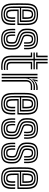

<svg xmlns="http://www.w3.org/2000/svg" viewBox="1180 -1990 819 3218"><g transform="rotate(90 1589.0 -380.5)"><path d="M221.8 9.2Q127.2 9.2 84.9 -28.9Q42.5 -67 37.8 -154.2Q36.8 -178 36.1 -216.9Q35.5 -255.8 35.5 -299.2Q35.5 -342.8 36.1 -381.4Q36.8 -420 38 -443.2Q43.5 -533.8 86.9 -571.5Q130.2 -609.2 220.2 -609.2Q311 -609.2 352.6 -572.2Q394.2 -535.2 398.5 -448.5Q399.2 -429.5 399.6 -407.5Q400 -385.5 400 -361.5Q400 -337.5 399.4 -312.6Q398.8 -287.8 397.5 -263.5H164.8Q164.8 -244.8 165 -225.5Q165.2 -206.2 165.8 -190.2Q166.2 -174.2 166.5 -164.5Q168.8 -127.8 181.1 -111.2Q193.5 -94.8 221.8 -94.8Q246 -94.8 256.9 -109.6Q267.8 -124.5 269.5 -160.8Q270 -170.2 269.8 -187Q269.5 -203.8 268.5 -226.2H294.2Q295.5 -204.2 295.8 -187Q296 -169.8 295.2 -159.5Q293.2 -113 276.2 -93.5Q259.2 -74 221.8 -74Q180.2 -74 161.5 -94.1Q142.8 -114.2 140.5 -161.5Q140 -175.5 139.6 -195.4Q139.2 -215.2 139 -238.2Q138.8 -261.2 138.8 -284.2H372.8Q373.5 -304.5 373.9 -325.9Q374.2 -347.2 374.2 -368.5Q374.2 -389.8 373.9 -409.8Q373.5 -429.8 372.5 -447.2Q369 -524 333.2 -556.2Q297.5 -588.5 220.2 -588.5Q142.2 -588.5 105.4 -555Q68.5 -521.5 63.8 -441.8Q62.5 -417.5 62 -378.2Q61.5 -339 61.5 -295.9Q61.5 -252.8 62.1 -215.2Q62.8 -177.8 63.5 -157Q67.8 -80 103.5 -45.8Q139.2 -11.5 221.8 -11.5Q299.2 -11.5 334.1 -44.9Q369 -78.2 372.5 -155.5Q373 -166.5 373 -178.5Q373 -190.5 372.6 -202.8Q372.2 -215 371.5 -226.2H397.5Q398.2 -210.5 398.8 -191.1Q399.2 -171.8 398.5 -154.5Q394.2 -66.5 353.4 -28.6Q312.5 9.2 221.8 9.2ZM221.8 -32.2Q154.8 -32.2 123.9 -61Q93 -89.8 89.2 -157.8Q88.2 -179.5 87.8 -217Q87.2 -254.5 87.2 -297.4Q87.2 -340.2 87.8 -378.6Q88.2 -417 89.5 -440.2Q93.8 -508.8 124.1 -538.2Q154.5 -567.8 220.2 -567.8Q283.2 -567.8 313.5 -540.4Q343.8 -513 346.8 -446.5Q347.8 -428.2 348.1 -405.5Q348.5 -382.8 348.5 -357.2Q348.5 -331.8 347.5 -305H113.2Q113 -260.8 113.1 -227Q113.2 -193.2 113.5 -159.8Q114.5 -102.5 139.4 -77.9Q164.2 -53.2 221.8 -53.2Q269.2 -53.2 293.8 -75.5Q318.2 -97.8 321 -157Q321.5 -171.8 321.2 -189.1Q321 -206.5 320 -226.2H345.8Q346.8 -208.5 347.1 -190.8Q347.5 -173 346.8 -156.2Q343.8 -89.5 314.9 -60.9Q286 -32.2 221.8 -32.2ZM113.5 -325.8H322.2Q322.5 -349.5 322.5 -370.9Q322.5 -392.2 322.1 -411.2Q321.8 -430.2 321 -446Q318.5 -504.5 292.6 -525.6Q266.8 -546.8 220.2 -546.8Q168.2 -546.8 143.5 -522.1Q118.8 -497.5 115 -438.5Q114.8 -426.5 114.2 -394.9Q113.8 -363.2 113.5 -325.8ZM139 -346.5Q139.2 -362 139.5 -378.8Q139.8 -395.5 140.1 -410.8Q140.5 -426 141 -437Q144 -485.2 162.4 -505.6Q180.8 -526 220.2 -526Q259.2 -526 276.4 -506.8Q293.5 -487.5 295.2 -443.5Q295.8 -433 296.2 -417.2Q296.8 -401.5 296.8 -383.1Q296.8 -364.8 296.5 -346.5ZM165 -367.2H270.5Q270.8 -381.8 270.6 -396.1Q270.5 -410.5 270.1 -422.8Q269.8 -435 269.5 -442.5Q268 -476.2 256.6 -490.8Q245.2 -505.2 220.2 -505.2Q193.5 -505.2 181.2 -489.4Q169 -473.5 166.8 -435.8Q166.5 -427 166.1 -416.8Q165.8 -406.5 165.5 -394.2Q165.2 -382 165 -367.2Z M631.8 9.2Q545.5 9.2 506.4 -28.8Q467.2 -66.8 463.2 -154.5Q462.5 -172 462.5 -191.8Q462.5 -211.5 464 -226.2H487.5Q486.2 -212.2 486.1 -193Q486 -173.8 486.8 -156Q490.2 -78.5 523.9 -45Q557.5 -11.5 631.8 -11.5Q714.2 -11.5 749.9 -44.1Q785.5 -76.8 786 -151.2Q786 -157.8 786 -164.1Q786 -170.5 786 -177Q786 -183.5 786 -190Q786 -247.2 755.4 -275.2Q724.8 -303.2 670.8 -322L624.2 -338Q598.5 -347.2 585 -357.1Q571.5 -367 566.2 -379.1Q561 -391.2 559.8 -407Q558.8 -414.5 559 -423.9Q559.2 -433.2 559.8 -442.5Q562.8 -487.2 579.4 -506.6Q596 -526 637.8 -526Q671.8 -526 690.6 -508.6Q709.5 -491.2 711.5 -443.8Q712 -432.5 711.6 -414.2Q711.2 -396 710.8 -375.5H687.2Q688 -395 688.2 -412.5Q688.5 -430 688 -442.8Q686.8 -476.2 674.9 -490.8Q663 -505.2 637.8 -505.2Q609.5 -505.2 598 -490.8Q586.5 -476.2 584.8 -442.5Q584.2 -432.8 584.2 -424.1Q584.2 -415.5 584.8 -407Q585.8 -391.5 591.6 -382.9Q597.5 -374.2 607.8 -369.1Q618 -364 631.8 -358.8L676.8 -342.8Q715.5 -329.2 745.8 -311.6Q776 -294 793.5 -265.5Q811 -237 811 -190Q811 -183.2 811 -176.9Q811 -170.5 811 -164.1Q811 -157.8 811 -151.2Q810.2 -66 769.1 -28.4Q728 9.2 631.8 9.2ZM631.8 -32.2Q569.2 -32.2 541.2 -61.5Q513.2 -90.8 510.2 -157Q509.8 -171.8 509.8 -191Q509.8 -210.2 511 -226.2H534.5Q533.5 -210.2 533.4 -191.4Q533.2 -172.5 533.8 -158.2Q536.2 -102 559.1 -77.6Q582 -53.2 631.8 -53.2Q688 -53.2 711.8 -76.4Q735.5 -99.5 736 -151.2Q736.2 -161.8 736.2 -171Q736.2 -180.2 736.2 -190Q736.2 -226.2 717.8 -246.8Q699.2 -267.2 658.8 -280.5L610 -296.5Q574.8 -308.2 553.2 -322.6Q531.8 -337 521.5 -357.2Q511.2 -377.5 509.8 -406.8Q509.5 -416.5 509.6 -425.5Q509.8 -434.5 509.8 -442.8Q510 -509.2 539.6 -538.5Q569.2 -567.8 637.8 -567.8Q699.2 -567.8 727.4 -539.6Q755.5 -511.5 758.2 -446.8Q758.8 -432 758.6 -414.9Q758.5 -397.8 757.5 -375.5H734Q735 -397 735.2 -413.5Q735.5 -430 734.8 -446.2Q732.5 -503.5 708 -525.1Q683.5 -546.8 637.8 -546.8Q582.8 -546.8 558.9 -522.5Q535 -498.2 534.8 -442.8Q534.8 -434 534.6 -425Q534.5 -416 534.8 -406.8Q536.2 -383 544.9 -366.5Q553.5 -350 571.1 -338.5Q588.8 -327 617.2 -317.2L664.8 -301.2Q714.5 -284.8 737.8 -260.1Q761 -235.5 761 -190Q761 -180.2 761.1 -170.5Q761.2 -160.8 761 -151.2Q760.5 -88 730.9 -60.1Q701.2 -32.2 631.8 -32.2ZM631.8 -74Q594.2 -74 576.8 -93.6Q559.2 -113.2 557.2 -159.2Q556.8 -172.8 556.8 -190.9Q556.8 -209 557.8 -226.2H581.2Q580.2 -210.2 580.2 -192.8Q580.2 -175.2 580.8 -161Q582.2 -125.2 594.2 -110Q606.2 -94.8 631.8 -94.8Q661 -94.8 673.4 -108.2Q685.8 -121.8 686 -151.5Q686.2 -161.8 686.2 -171Q686.2 -180.2 686.2 -190Q686.2 -212.2 675.8 -222.8Q665.2 -233.2 646.8 -239L595.5 -255.2Q557.2 -267.2 526.6 -284.5Q496 -301.8 478.1 -330.9Q460.2 -360 459.8 -406.8Q459.8 -416.8 459.8 -425.9Q459.8 -435 459.8 -442.8Q460.2 -531.8 501.2 -570.5Q542.2 -609.2 637.8 -609.2Q723.8 -609.2 762.6 -572Q801.5 -534.8 805.2 -448.5Q806 -432 805.8 -412.6Q805.5 -393.2 804.5 -375.5H781Q781.8 -391.2 782.1 -411.1Q782.5 -431 781.8 -447.2Q778.5 -523 745 -555.8Q711.5 -588.5 637.8 -588.5Q555.8 -588.5 520.4 -554.5Q485 -520.5 484.8 -442.8Q484.8 -434 484.6 -425Q484.5 -416 484.8 -406.8Q486.5 -370.2 499.5 -345.8Q512.5 -321.2 538.1 -304.9Q563.8 -288.5 602.8 -275.8L652.8 -259.8Q686 -249 698.6 -232.5Q711.2 -216 711.2 -190Q711.2 -183.5 711.2 -177.2Q711.2 -171 711.2 -164.8Q711.2 -158.5 711 -151.5Q710.5 -110.2 692.4 -92.1Q674.2 -74 631.8 -74Z M1104.8 -35.8Q1027.8 -35.8 996.2 -63.6Q964.8 -91.5 964.8 -154.5V-532.8H860V-555H964.8V-770H990.5V-555H1142V-532.8H990.5V-154.5Q990.5 -103 1016.2 -80.6Q1042 -58.2 1104.8 -58.2Q1116.5 -58.2 1128 -58.6Q1139.5 -59 1152 -60V-38.5Q1142 -37 1130.6 -36.4Q1119.2 -35.8 1104.8 -35.8ZM1104.8 9.2Q1001.2 9.2 957.1 -28.8Q913 -66.8 913 -154.5V-487.8H860V-510.2H939V-154.5Q939 -79.5 976.6 -46.4Q1014.2 -13.2 1104.8 -13.2Q1119.5 -13.2 1131.1 -14Q1142.8 -14.8 1152 -16.8V4.8Q1134.2 9.2 1104.8 9.2ZM1104.8 -80.5Q1056 -80.5 1036.1 -97.6Q1016.2 -114.8 1016.2 -154.5V-510.2H1142V-487.8H1042V-154.5Q1042 -126.5 1056 -114.6Q1070 -102.8 1104.8 -102.8Q1125.5 -102.8 1136.9 -103Q1148.2 -103.2 1152 -103.8V-82.2Q1144.5 -81.5 1133.5 -81Q1122.5 -80.5 1104.8 -80.5ZM860 -577.5V-600H913V-770H939V-577.5ZM1016.2 -577.5V-770H1042V-600H1142V-577.5Z M1268 0V-600H1293.8V-538L1289 -461.2H1295Q1316.8 -511.5 1353.1 -534.6Q1389.5 -557.8 1440.5 -557.8Q1454 -557.8 1468 -557.1Q1482 -556.5 1488.2 -556V-533.5Q1480.8 -534 1465.4 -534.6Q1450 -535.2 1435.8 -535.2Q1389.2 -535.2 1357.6 -516.5Q1326 -497.8 1310 -468Q1294 -438.2 1294 -405.2V0ZM1216.5 0V-600H1242.2V0ZM1319.8 0V-407.5Q1319.8 -457.2 1349.1 -483.8Q1378.5 -510.2 1424 -510.2Q1440.2 -510.2 1456.8 -510.2Q1473.2 -510.2 1488.2 -510.2V-487.5Q1473.5 -487.8 1456.2 -487.6Q1439 -487.5 1424 -487.5Q1384.2 -487.5 1365.5 -467.9Q1346.8 -448.2 1346.8 -410.2V0ZM1306.8 -514 1319.5 -580.2V-600H1345L1345.5 -596L1328.8 -552.5H1333.5Q1352.2 -576.2 1385.2 -589.6Q1418.2 -603 1452.5 -603Q1460.2 -603 1469.9 -602.5Q1479.5 -602 1488.2 -600.8V-578.5Q1480.8 -579.5 1472.4 -580Q1464 -580.5 1454.2 -580.5Q1407.8 -580.5 1372.6 -565.2Q1337.5 -550 1313 -514Z M1721.8 9.2Q1627.2 9.2 1584.9 -28.9Q1542.5 -67 1537.8 -154.2Q1536.8 -178 1536.1 -216.9Q1535.5 -255.8 1535.5 -299.2Q1535.5 -342.8 1536.1 -381.4Q1536.8 -420 1538 -443.2Q1543.5 -533.8 1586.9 -571.5Q1630.2 -609.2 1720.2 -609.2Q1811 -609.2 1852.6 -572.2Q1894.2 -535.2 1898.5 -448.5Q1899.2 -429.5 1899.6 -407.5Q1900 -385.5 1900 -361.5Q1900 -337.5 1899.4 -312.6Q1898.8 -287.8 1897.5 -263.5H1664.8Q1664.8 -244.8 1665 -225.5Q1665.2 -206.2 1665.8 -190.2Q1666.2 -174.2 1666.5 -164.5Q1668.8 -127.8 1681.1 -111.2Q1693.5 -94.8 1721.8 -94.8Q1746 -94.8 1756.9 -109.6Q1767.8 -124.5 1769.5 -160.8Q1770 -170.2 1769.8 -187Q1769.5 -203.8 1768.5 -226.2H1794.2Q1795.5 -204.2 1795.8 -187Q1796 -169.8 1795.2 -159.5Q1793.2 -113 1776.2 -93.5Q1759.2 -74 1721.8 -74Q1680.2 -74 1661.5 -94.1Q1642.8 -114.2 1640.5 -161.5Q1640 -175.5 1639.6 -195.4Q1639.2 -215.2 1639 -238.2Q1638.8 -261.2 1638.8 -284.2H1872.8Q1873.5 -304.5 1873.9 -325.9Q1874.2 -347.2 1874.2 -368.5Q1874.2 -389.8 1873.9 -409.8Q1873.5 -429.8 1872.5 -447.2Q1869 -524 1833.2 -556.2Q1797.5 -588.5 1720.2 -588.5Q1642.2 -588.5 1605.4 -555Q1568.5 -521.5 1563.8 -441.8Q1562.5 -417.5 1562 -378.2Q1561.5 -339 1561.5 -295.9Q1561.5 -252.8 1562.1 -215.2Q1562.8 -177.8 1563.5 -157Q1567.8 -80 1603.5 -45.8Q1639.2 -11.5 1721.8 -11.5Q1799.2 -11.5 1834.1 -44.9Q1869 -78.2 1872.5 -155.5Q1873 -166.5 1873 -178.5Q1873 -190.5 1872.6 -202.8Q1872.2 -215 1871.5 -226.2H1897.5Q1898.2 -210.5 1898.8 -191.1Q1899.2 -171.8 1898.5 -154.5Q1894.2 -66.5 1853.4 -28.6Q1812.5 9.2 1721.8 9.2ZM1721.8 -32.2Q1654.8 -32.2 1623.9 -61Q1593 -89.8 1589.2 -157.8Q1588.2 -179.5 1587.8 -217Q1587.2 -254.5 1587.2 -297.4Q1587.2 -340.2 1587.8 -378.6Q1588.2 -417 1589.5 -440.2Q1593.8 -508.8 1624.1 -538.2Q1654.5 -567.8 1720.2 -567.8Q1783.2 -567.8 1813.5 -540.4Q1843.8 -513 1846.8 -446.5Q1847.8 -428.2 1848.1 -405.5Q1848.5 -382.8 1848.5 -357.2Q1848.5 -331.8 1847.5 -305H1613.2Q1613 -260.8 1613.1 -227Q1613.2 -193.2 1613.5 -159.8Q1614.5 -102.5 1639.4 -77.9Q1664.2 -53.2 1721.8 -53.2Q1769.2 -53.2 1793.8 -75.5Q1818.2 -97.8 1821 -157Q1821.5 -171.8 1821.2 -189.1Q1821 -206.5 1820 -226.2H1845.8Q1846.8 -208.5 1847.1 -190.8Q1847.5 -173 1846.8 -156.2Q1843.8 -89.5 1814.9 -60.9Q1786 -32.2 1721.8 -32.2ZM1613.5 -325.8H1822.2Q1822.5 -349.5 1822.5 -370.9Q1822.5 -392.2 1822.1 -411.2Q1821.8 -430.2 1821 -446Q1818.5 -504.5 1792.6 -525.6Q1766.8 -546.8 1720.2 -546.8Q1668.2 -546.8 1643.5 -522.1Q1618.8 -497.5 1615 -438.5Q1614.8 -426.5 1614.2 -394.9Q1613.8 -363.2 1613.5 -325.8ZM1639 -346.5Q1639.2 -362 1639.5 -378.8Q1639.8 -395.5 1640.1 -410.8Q1640.5 -426 1641 -437Q1644 -485.2 1662.4 -505.6Q1680.8 -526 1720.2 -526Q1759.2 -526 1776.4 -506.8Q1793.5 -487.5 1795.2 -443.5Q1795.8 -433 1796.2 -417.2Q1796.8 -401.5 1796.8 -383.1Q1796.8 -364.8 1796.5 -346.5ZM1665 -367.2H1770.5Q1770.8 -381.8 1770.6 -396.1Q1770.5 -410.5 1770.1 -422.8Q1769.8 -435 1769.5 -442.5Q1768 -476.2 1756.6 -490.8Q1745.2 -505.2 1720.2 -505.2Q1693.5 -505.2 1681.2 -489.4Q1669 -473.5 1666.8 -435.8Q1666.5 -427 1666.1 -416.8Q1665.8 -406.5 1665.5 -394.2Q1665.2 -382 1665 -367.2Z M2131.8 9.2Q2045.5 9.2 2006.4 -28.8Q1967.2 -66.8 1963.2 -154.5Q1962.5 -172 1962.5 -191.8Q1962.5 -211.5 1964 -226.2H1987.5Q1986.2 -212.2 1986.1 -193Q1986 -173.8 1986.8 -156Q1990.2 -78.5 2023.9 -45Q2057.5 -11.5 2131.8 -11.5Q2214.2 -11.5 2249.9 -44.1Q2285.5 -76.8 2286 -151.2Q2286 -157.8 2286 -164.1Q2286 -170.5 2286 -177Q2286 -183.5 2286 -190Q2286 -247.2 2255.4 -275.2Q2224.8 -303.2 2170.8 -322L2124.2 -338Q2098.5 -347.2 2085 -357.1Q2071.5 -367 2066.2 -379.1Q2061 -391.2 2059.8 -407Q2058.8 -414.5 2059 -423.9Q2059.2 -433.2 2059.8 -442.5Q2062.8 -487.2 2079.4 -506.6Q2096 -526 2137.8 -526Q2171.8 -526 2190.6 -508.6Q2209.5 -491.2 2211.5 -443.8Q2212 -432.5 2211.6 -414.2Q2211.2 -396 2210.8 -375.5H2187.2Q2188 -395 2188.2 -412.5Q2188.5 -430 2188 -442.8Q2186.8 -476.2 2174.9 -490.8Q2163 -505.2 2137.8 -505.2Q2109.5 -505.2 2098 -490.8Q2086.5 -476.2 2084.8 -442.5Q2084.2 -432.8 2084.2 -424.1Q2084.2 -415.5 2084.8 -407Q2085.8 -391.5 2091.6 -382.9Q2097.5 -374.2 2107.8 -369.1Q2118 -364 2131.8 -358.8L2176.8 -342.8Q2215.5 -329.2 2245.8 -311.6Q2276 -294 2293.5 -265.5Q2311 -237 2311 -190Q2311 -183.2 2311 -176.9Q2311 -170.5 2311 -164.1Q2311 -157.8 2311 -151.2Q2310.2 -66 2269.1 -28.4Q2228 9.2 2131.8 9.2ZM2131.8 -32.2Q2069.2 -32.2 2041.2 -61.5Q2013.2 -90.8 2010.2 -157Q2009.8 -171.8 2009.8 -191Q2009.8 -210.2 2011 -226.2H2034.5Q2033.5 -210.2 2033.4 -191.4Q2033.2 -172.5 2033.8 -158.2Q2036.2 -102 2059.1 -77.6Q2082 -53.2 2131.8 -53.2Q2188 -53.2 2211.8 -76.4Q2235.5 -99.5 2236 -151.2Q2236.2 -161.8 2236.2 -171Q2236.2 -180.2 2236.2 -190Q2236.2 -226.2 2217.8 -246.8Q2199.2 -267.2 2158.8 -280.5L2110 -296.5Q2074.8 -308.2 2053.2 -322.6Q2031.8 -337 2021.5 -357.2Q2011.2 -377.5 2009.8 -406.8Q2009.5 -416.5 2009.6 -425.5Q2009.8 -434.5 2009.8 -442.8Q2010 -509.2 2039.6 -538.5Q2069.2 -567.8 2137.8 -567.8Q2199.2 -567.8 2227.4 -539.6Q2255.5 -511.5 2258.2 -446.8Q2258.8 -432 2258.6 -414.9Q2258.5 -397.8 2257.5 -375.5H2234Q2235 -397 2235.2 -413.5Q2235.5 -430 2234.8 -446.2Q2232.5 -503.5 2208 -525.1Q2183.5 -546.8 2137.8 -546.8Q2082.8 -546.8 2058.9 -522.5Q2035 -498.2 2034.8 -442.8Q2034.8 -434 2034.6 -425Q2034.5 -416 2034.8 -406.8Q2036.2 -383 2044.9 -366.5Q2053.5 -350 2071.1 -338.5Q2088.8 -327 2117.2 -317.2L2164.8 -301.2Q2214.5 -284.8 2237.8 -260.1Q2261 -235.5 2261 -190Q2261 -180.2 2261.1 -170.5Q2261.2 -160.8 2261 -151.2Q2260.5 -88 2230.9 -60.1Q2201.2 -32.2 2131.8 -32.2ZM2131.8 -74Q2094.2 -74 2076.8 -93.6Q2059.2 -113.2 2057.2 -159.2Q2056.8 -172.8 2056.8 -190.9Q2056.8 -209 2057.8 -226.2H2081.2Q2080.2 -210.2 2080.2 -192.8Q2080.2 -175.2 2080.8 -161Q2082.2 -125.2 2094.2 -110Q2106.2 -94.8 2131.8 -94.8Q2161 -94.8 2173.4 -108.2Q2185.8 -121.8 2186 -151.5Q2186.2 -161.8 2186.2 -171Q2186.2 -180.2 2186.2 -190Q2186.2 -212.2 2175.8 -222.8Q2165.2 -233.2 2146.8 -239L2095.5 -255.2Q2057.2 -267.2 2026.6 -284.5Q1996 -301.8 1978.1 -330.9Q1960.2 -360 1959.8 -406.8Q1959.8 -416.8 1959.8 -425.9Q1959.8 -435 1959.8 -442.8Q1960.2 -531.8 2001.2 -570.5Q2042.2 -609.2 2137.8 -609.2Q2223.8 -609.2 2262.6 -572Q2301.5 -534.8 2305.2 -448.5Q2306 -432 2305.8 -412.6Q2305.5 -393.2 2304.5 -375.5H2281Q2281.8 -391.2 2282.1 -411.1Q2282.5 -431 2281.8 -447.2Q2278.5 -523 2245 -555.8Q2211.5 -588.5 2137.8 -588.5Q2055.8 -588.5 2020.4 -554.5Q1985 -520.5 1984.8 -442.8Q1984.8 -434 1984.6 -425Q1984.5 -416 1984.8 -406.8Q1986.5 -370.2 1999.5 -345.8Q2012.5 -321.2 2038.1 -304.9Q2063.8 -288.5 2102.8 -275.8L2152.8 -259.8Q2186 -249 2198.6 -232.5Q2211.2 -216 2211.2 -190Q2211.2 -183.5 2211.2 -177.2Q2211.2 -171 2211.2 -164.8Q2211.2 -158.5 2211 -151.5Q2210.5 -110.2 2192.4 -92.1Q2174.2 -74 2131.8 -74Z M2540.2 9.2Q2454 9.2 2414.9 -28.8Q2375.8 -66.8 2371.8 -154.5Q2371 -172 2371 -191.8Q2371 -211.5 2372.5 -226.2H2396Q2394.8 -212.2 2394.6 -193Q2394.5 -173.8 2395.2 -156Q2398.8 -78.5 2432.4 -45Q2466 -11.5 2540.2 -11.5Q2622.8 -11.5 2658.4 -44.1Q2694 -76.8 2694.5 -151.2Q2694.5 -157.8 2694.5 -164.1Q2694.5 -170.5 2694.5 -177Q2694.5 -183.5 2694.5 -190Q2694.5 -247.2 2663.9 -275.2Q2633.2 -303.2 2579.2 -322L2532.8 -338Q2507 -347.2 2493.5 -357.1Q2480 -367 2474.8 -379.1Q2469.5 -391.2 2468.2 -407Q2467.2 -414.5 2467.5 -423.9Q2467.8 -433.2 2468.2 -442.5Q2471.2 -487.2 2487.9 -506.6Q2504.5 -526 2546.2 -526Q2580.2 -526 2599.1 -508.6Q2618 -491.2 2620 -443.8Q2620.5 -432.5 2620.1 -414.2Q2619.8 -396 2619.2 -375.5H2595.8Q2596.5 -395 2596.8 -412.5Q2597 -430 2596.5 -442.8Q2595.2 -476.2 2583.4 -490.8Q2571.5 -505.2 2546.2 -505.2Q2518 -505.2 2506.5 -490.8Q2495 -476.2 2493.2 -442.5Q2492.8 -432.8 2492.8 -424.1Q2492.8 -415.5 2493.2 -407Q2494.2 -391.5 2500.1 -382.9Q2506 -374.2 2516.2 -369.1Q2526.5 -364 2540.2 -358.8L2585.2 -342.8Q2624 -329.2 2654.2 -311.6Q2684.5 -294 2702 -265.5Q2719.5 -237 2719.5 -190Q2719.5 -183.2 2719.5 -176.9Q2719.5 -170.5 2719.5 -164.1Q2719.5 -157.8 2719.5 -151.2Q2718.8 -66 2677.6 -28.4Q2636.5 9.2 2540.2 9.2ZM2540.2 -32.2Q2477.8 -32.2 2449.8 -61.5Q2421.8 -90.8 2418.8 -157Q2418.2 -171.8 2418.2 -191Q2418.2 -210.2 2419.5 -226.2H2443Q2442 -210.2 2441.9 -191.4Q2441.8 -172.5 2442.2 -158.2Q2444.8 -102 2467.6 -77.6Q2490.5 -53.2 2540.2 -53.2Q2596.5 -53.2 2620.2 -76.4Q2644 -99.5 2644.5 -151.2Q2644.8 -161.8 2644.8 -171Q2644.8 -180.2 2644.8 -190Q2644.8 -226.2 2626.2 -246.8Q2607.8 -267.2 2567.2 -280.5L2518.5 -296.5Q2483.2 -308.2 2461.8 -322.6Q2440.2 -337 2430 -357.2Q2419.8 -377.5 2418.2 -406.8Q2418 -416.5 2418.1 -425.5Q2418.2 -434.5 2418.2 -442.8Q2418.5 -509.2 2448.1 -538.5Q2477.8 -567.8 2546.2 -567.8Q2607.8 -567.8 2635.9 -539.6Q2664 -511.5 2666.8 -446.8Q2667.2 -432 2667.1 -414.9Q2667 -397.8 2666 -375.5H2642.5Q2643.5 -397 2643.8 -413.5Q2644 -430 2643.2 -446.2Q2641 -503.5 2616.5 -525.1Q2592 -546.8 2546.2 -546.8Q2491.2 -546.8 2467.4 -522.5Q2443.5 -498.2 2443.2 -442.8Q2443.2 -434 2443.1 -425Q2443 -416 2443.2 -406.8Q2444.8 -383 2453.4 -366.5Q2462 -350 2479.6 -338.5Q2497.2 -327 2525.8 -317.2L2573.2 -301.2Q2623 -284.8 2646.2 -260.1Q2669.5 -235.5 2669.5 -190Q2669.5 -180.2 2669.6 -170.5Q2669.8 -160.8 2669.5 -151.2Q2669 -88 2639.4 -60.1Q2609.8 -32.2 2540.2 -32.2ZM2540.2 -74Q2502.8 -74 2485.2 -93.6Q2467.8 -113.2 2465.8 -159.2Q2465.2 -172.8 2465.2 -190.9Q2465.2 -209 2466.2 -226.2H2489.8Q2488.8 -210.2 2488.8 -192.8Q2488.8 -175.2 2489.2 -161Q2490.8 -125.2 2502.8 -110Q2514.8 -94.8 2540.2 -94.8Q2569.5 -94.8 2581.9 -108.2Q2594.2 -121.8 2594.5 -151.5Q2594.8 -161.8 2594.8 -171Q2594.8 -180.2 2594.8 -190Q2594.8 -212.2 2584.2 -222.8Q2573.8 -233.2 2555.2 -239L2504 -255.2Q2465.8 -267.2 2435.1 -284.5Q2404.5 -301.8 2386.6 -330.9Q2368.8 -360 2368.2 -406.8Q2368.2 -416.8 2368.2 -425.9Q2368.2 -435 2368.2 -442.8Q2368.8 -531.8 2409.8 -570.5Q2450.8 -609.2 2546.2 -609.2Q2632.2 -609.2 2671.1 -572Q2710 -534.8 2713.8 -448.5Q2714.5 -432 2714.2 -412.6Q2714 -393.2 2713 -375.5H2689.5Q2690.2 -391.2 2690.6 -411.1Q2691 -431 2690.2 -447.2Q2687 -523 2653.5 -555.8Q2620 -588.5 2546.2 -588.5Q2464.2 -588.5 2428.9 -554.5Q2393.5 -520.5 2393.2 -442.8Q2393.2 -434 2393.1 -425Q2393 -416 2393.2 -406.8Q2395 -370.2 2408 -345.8Q2421 -321.2 2446.6 -304.9Q2472.2 -288.5 2511.2 -275.8L2561.2 -259.8Q2594.5 -249 2607.1 -232.5Q2619.8 -216 2619.8 -190Q2619.8 -183.5 2619.8 -177.2Q2619.8 -171 2619.8 -164.8Q2619.8 -158.5 2619.5 -151.5Q2619 -110.2 2600.9 -92.1Q2582.8 -74 2540.2 -74Z M2969.5 9.2Q2875 9.2 2832.6 -28.9Q2790.2 -67 2785.5 -154.2Q2784.5 -178 2783.9 -216.9Q2783.2 -255.8 2783.2 -299.2Q2783.2 -342.8 2783.9 -381.4Q2784.5 -420 2785.8 -443.2Q2791.2 -533.8 2834.6 -571.5Q2878 -609.2 2968 -609.2Q3058.8 -609.2 3100.4 -572.2Q3142 -535.2 3146.2 -448.5Q3147 -429.5 3147.4 -407.5Q3147.8 -385.5 3147.8 -361.5Q3147.8 -337.5 3147.1 -312.6Q3146.5 -287.8 3145.2 -263.5H2912.5Q2912.5 -244.8 2912.8 -225.5Q2913 -206.2 2913.5 -190.2Q2914 -174.2 2914.2 -164.5Q2916.5 -127.8 2928.9 -111.2Q2941.2 -94.8 2969.5 -94.8Q2993.8 -94.8 3004.6 -109.6Q3015.5 -124.5 3017.2 -160.8Q3017.8 -170.2 3017.5 -187Q3017.2 -203.8 3016.2 -226.2H3042Q3043.2 -204.2 3043.5 -187Q3043.8 -169.8 3043 -159.5Q3041 -113 3024 -93.5Q3007 -74 2969.5 -74Q2928 -74 2909.2 -94.1Q2890.5 -114.2 2888.2 -161.5Q2887.8 -175.5 2887.4 -195.4Q2887 -215.2 2886.8 -238.2Q2886.5 -261.2 2886.5 -284.2H3120.5Q3121.2 -304.5 3121.6 -325.9Q3122 -347.2 3122 -368.5Q3122 -389.8 3121.6 -409.8Q3121.2 -429.8 3120.2 -447.2Q3116.8 -524 3081 -556.2Q3045.2 -588.5 2968 -588.5Q2890 -588.5 2853.1 -555Q2816.2 -521.5 2811.5 -441.8Q2810.2 -417.5 2809.8 -378.2Q2809.2 -339 2809.2 -295.9Q2809.2 -252.8 2809.9 -215.2Q2810.5 -177.8 2811.2 -157Q2815.5 -80 2851.2 -45.8Q2887 -11.5 2969.5 -11.5Q3047 -11.5 3081.9 -44.9Q3116.8 -78.2 3120.2 -155.5Q3120.8 -166.5 3120.8 -178.5Q3120.8 -190.5 3120.4 -202.8Q3120 -215 3119.2 -226.2H3145.2Q3146 -210.5 3146.5 -191.1Q3147 -171.8 3146.2 -154.5Q3142 -66.5 3101.1 -28.6Q3060.2 9.2 2969.5 9.2ZM2969.5 -32.2Q2902.5 -32.2 2871.6 -61Q2840.8 -89.8 2837 -157.8Q2836 -179.5 2835.5 -217Q2835 -254.5 2835 -297.4Q2835 -340.2 2835.5 -378.6Q2836 -417 2837.2 -440.2Q2841.5 -508.8 2871.9 -538.2Q2902.2 -567.8 2968 -567.8Q3031 -567.8 3061.2 -540.4Q3091.5 -513 3094.5 -446.5Q3095.5 -428.2 3095.9 -405.5Q3096.2 -382.8 3096.2 -357.2Q3096.2 -331.8 3095.2 -305H2861Q2860.8 -260.8 2860.9 -227Q2861 -193.2 2861.2 -159.8Q2862.2 -102.5 2887.1 -77.9Q2912 -53.2 2969.5 -53.2Q3017 -53.2 3041.5 -75.5Q3066 -97.8 3068.8 -157Q3069.2 -171.8 3069 -189.1Q3068.8 -206.5 3067.8 -226.2H3093.5Q3094.5 -208.5 3094.9 -190.8Q3095.2 -173 3094.5 -156.2Q3091.5 -89.5 3062.6 -60.9Q3033.8 -32.2 2969.5 -32.2ZM2861.2 -325.8H3070Q3070.2 -349.5 3070.2 -370.9Q3070.2 -392.2 3069.9 -411.2Q3069.5 -430.2 3068.8 -446Q3066.2 -504.5 3040.4 -525.6Q3014.5 -546.8 2968 -546.8Q2916 -546.8 2891.2 -522.1Q2866.5 -497.5 2862.8 -438.5Q2862.5 -426.5 2862 -394.9Q2861.5 -363.2 2861.2 -325.8ZM2886.8 -346.5Q2887 -362 2887.2 -378.8Q2887.5 -395.5 2887.9 -410.8Q2888.2 -426 2888.8 -437Q2891.8 -485.2 2910.1 -505.6Q2928.5 -526 2968 -526Q3007 -526 3024.1 -506.8Q3041.2 -487.5 3043 -443.5Q3043.5 -433 3044 -417.2Q3044.5 -401.5 3044.5 -383.1Q3044.5 -364.8 3044.2 -346.5ZM2912.8 -367.2H3018.2Q3018.5 -381.8 3018.4 -396.1Q3018.2 -410.5 3017.9 -422.8Q3017.5 -435 3017.2 -442.5Q3015.8 -476.2 3004.4 -490.8Q2993 -505.2 2968 -505.2Q2941.2 -505.2 2929 -489.4Q2916.8 -473.5 2914.5 -435.8Q2914.2 -427 2913.9 -416.8Q2913.5 -406.5 2913.2 -394.2Q2913 -382 2912.8 -367.2Z"/></g></svg>

Font: Big Shoulders Inline Display Thin ExtraBold
Style: Regular
Weight: 800
Version: Version 2.002